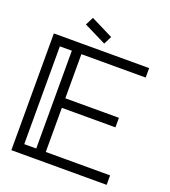

<svg xmlns="http://www.w3.org/2000/svg" viewBox="-149 -943 932 1052"><g transform="rotate(20 317.0 -417.0)"><path d="M594.7 0H39.1V-680.7H594.7V-625.5H219.7V-368.2H532.2V-312.5H219.7V-55.2H594.7ZM164.1 -55.2V-625.5H94.2V-55.2ZM317.4 -722.7 187.5 -787.1 211.4 -834 340.8 -769.5Z"/></g></svg>

Font: X Company
Style: Regular
Weight: 400
Designer: GGBotNet
Foundry: GGBotNet
Version: 0.90